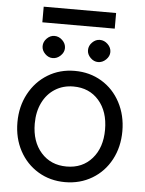

<svg xmlns="http://www.w3.org/2000/svg" viewBox="-56 -851 685 906"><g transform="rotate(5 286.5 -398.0)"><path d="M38 -252Q38 -327 70.5 -387.5Q103 -448 159.5 -482.5Q216 -517 287 -517Q358 -517 414.5 -483Q471 -449 503 -388.5Q535 -328 535 -253Q535 -178 503 -118Q471 -58 414 -24Q357 10 286 10Q215 10 158.5 -24Q102 -58 70 -117.5Q38 -177 38 -252ZM453 -253Q453 -339 407.5 -391Q362 -443 287 -443Q238 -443 200 -419Q162 -395 141 -352Q120 -309 120 -253Q120 -168 166 -116Q212 -64 287 -64Q362 -64 407.5 -116Q453 -168 453 -253ZM125 -620Q125 -641 141 -657Q157 -673 177 -673Q198 -673 214.5 -657Q231 -641 231 -620Q231 -600 214.5 -584Q198 -568 177 -568Q157 -568 141 -584Q125 -600 125 -620ZM340 -620Q340 -641 356 -657Q372 -673 392 -673Q413 -673 429.5 -657Q446 -641 446 -620Q446 -600 429.5 -584Q413 -568 392 -568Q372 -568 356 -584Q340 -600 340 -620ZM114 -806H457V-732H114Z"/></g></svg>

Font: Bellota Text
Style: Bold
Weight: 700
Designer: Kemie Guaida
Foundry: Kemie Guaida
Version: Version 4.001